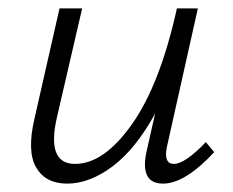

<svg xmlns="http://www.w3.org/2000/svg" viewBox="-20 -433 556 458"><path d="M471 -94 491 -70Q421 5 369 5Q314 5 329 -69L350 -162Q304 -78 249 -36.5Q194 5 140 5Q89 5 66.5 -33Q44 -71 62 -149L122 -413H176L116 -154Q90 -42 159 -42Q228 -42 295 -137Q362 -232 402 -413H452L378 -82Q370 -42 395 -42Q421 -42 471 -94Z"/></svg>

Font: EauTest Semilight
Style: Italic
Weight: 300
Italic angle: -12°
Designer: Christian Thalmann (Catharsis Fonts)
Version: Version 0.001;PS 000.001;hotconv 1.0.88;makeotf.lib2.5.64775